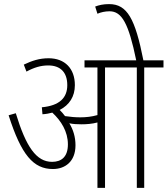

<svg xmlns="http://www.w3.org/2000/svg" viewBox="-20 -916 817 936"><path d="M348 -208C348 -248 337 -284 318 -315C335 -311 357 -310 377 -310C402 -310 429 -312 455 -319V0H492V-587H647V0H683V-587H777V-622H679C639 -825 600 -896 512 -896C483 -896 462 -891 444 -884L455 -849C471 -856 492 -861 514 -861C574 -861 607 -802 644 -622H392V-587H455V-355C427 -347 400 -344 371 -344C348 -344 323 -346 297 -350C289 -361 280 -371 271 -380C318 -404 345 -445 345 -501C345 -582 296 -632 217 -632C172 -632 136 -620 96 -601L109 -567C146 -587 179 -597 215 -597C276 -597 308 -562 308 -501C308 -439 270 -401 184 -393L187 -359C205 -360 220 -363 235 -367C278 -327 311 -275 311 -212C311 -152 280 -127 234 -127C157 -127 107 -200 57 -364L22 -354C84 -160 143 -92 238 -92C296 -92 348 -127 348 -208Z"/></svg>

Font: Noto Sans Condensed ExtraLight
Style: Regular
Weight: 200
Width: 3
Designer: Monotype Design Team
Foundry: Monotype Imaging Inc.
Version: Version 2.013